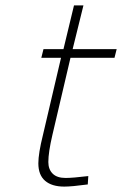

<svg xmlns="http://www.w3.org/2000/svg" viewBox="-20 -682 452 711"><path d="M122 -77Q122 -114 139 -182L206 -468H133L141 -500H215L254 -662H289L249 -500H412L404 -468H241L174 -182Q159 -118 159 -82Q159 -55 175 -39Q191 -23 223 -23Q249 -23 307 -30L305 1Q246 9 218 9Q172 9 147 -12.5Q122 -34 122 -77Z"/></svg>

Font: Cairo ExtraLight
Style: Italic
Weight: 275
Italic angle: -13°
Designer: Mohamed Gaber, Accademia di Belle Arti di Urbino and others
Foundry: Kief Type Foundry, Accademia di Belle Arti di Urbino and others
Version: Version 3.011